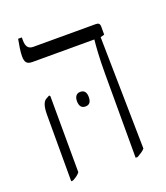

<svg xmlns="http://www.w3.org/2000/svg" viewBox="-123 -733 716 826"><g transform="rotate(-20 234.5 -320.0)"><path d="M356 7H365C379 -1 393 -9 401 -19L392 -532L410 -537V-573C410 -587 404 -592 392 -592H106C83 -592 73 -605 73 -634V-647H56C51 -620 46 -592 46 -571C46 -543 54 -532 80 -532H363V-530C360 -502 356 -453 356 -377ZM61 7H69C84 -1 95 -8 103 -19L102 -367L98 -372L83 -364C70 -357 61 -339 61 -297ZM202 -308C202 -286 211 -274 229 -274C248 -274 256 -286 256 -308C256 -328 248 -341 229 -341C211 -341 202 -328 202 -308Z"/></g></svg>

Font: Noto Serif Hebrew Condensed Light
Style: Regular
Weight: 300
Width: 3
Designer: Monotype Design Team
Foundry: Monotype Imaging Inc.
Version: Version 2.004